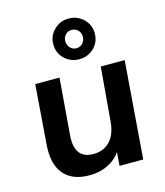

<svg xmlns="http://www.w3.org/2000/svg" viewBox="-116 -867 827 962"><g transform="rotate(-15 297.5 -386.0)"><path d="M229 7Q140 7 96 -46Q52 -99 61 -201L84 -505H210L186 -209Q182 -150 204.5 -120.5Q227 -91 275 -91Q331 -91 363 -127Q395 -163 400 -224L424 -505H548L509 0H386L394 -103L407 -98Q385 -48 337.5 -20.5Q290 7 229 7ZM330 -568Q286 -568 254.5 -598Q223 -628 223 -674Q223 -718 254.5 -748.5Q286 -779 330 -779Q375 -779 406.5 -748.5Q438 -718 438 -674Q438 -628 406.5 -598Q375 -568 330 -568ZM330 -625Q350 -625 363 -639Q376 -653 376 -674Q376 -693 363 -706.5Q350 -720 330 -720Q311 -720 298 -706.5Q285 -693 285 -673Q285 -653 298 -639Q311 -625 330 -625Z"/></g></svg>

Font: Muli
Style: Bold Italic
Weight: 700
Italic angle: -4.541°
Designer: Vernon Adams
Foundry: Vernon Adams
Version: Version 2.100; ttfautohint (v1.8.1.43-b0c9)